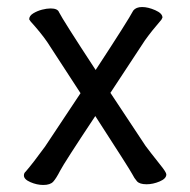

<svg xmlns="http://www.w3.org/2000/svg" viewBox="-20 -509 540 546"><path d="M103 17Q123 17 131.5 7.5Q140 -2 151 -23.5Q162 -45 251 -179Q350 -26 356 -14Q362 -2 369.5 6.5Q377 15 397 15Q415 15 434 7Q453 -1 453 -13Q453 -19 436 -40Q405 -79 394 -94L294 -245L392 -394Q412 -422 439 -453L442 -459Q442 -471 421.5 -480Q401 -489 384 -489Q367 -489 359 -479Q345 -452 252 -310Q159 -452 148 -474Q144 -485 124 -485Q113 -485 99.5 -481.5Q86 -478 74.5 -471Q63 -464 63 -454L67 -448Q96 -416 114 -390L209 -244L108 -92Q73 -44 53 -21Q48 -17 48 -10Q48 1 66.5 9Q85 17 103 17Z"/></svg>

Font: LXGW WenKai Mono TC
Style: Bold
Weight: 700
Designer: LXGW / Fontworks Inc.
Foundry: LXGW / Fontworks Inc.
Version: Version 1.330